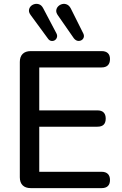

<svg xmlns="http://www.w3.org/2000/svg" viewBox="-20 -968 629 988"><path d="M138 0Q111 0 96.5 -14.5Q82 -29 82 -56V-649Q82 -676 96.5 -690.5Q111 -705 138 -705H503Q524 -705 535 -694.5Q546 -684 546 -664Q546 -643 535 -632Q524 -621 503 -621H182V-400H481Q503 -400 513.5 -389Q524 -378 524 -358Q524 -337 513.5 -326.5Q503 -316 481 -316H182V-84H503Q524 -84 535 -73Q546 -62 546 -42Q546 -21 535 -10.5Q524 0 503 0ZM360 -771 278 -889Q268 -903 269.5 -915Q271 -927 279.5 -935.5Q288 -944 300 -947Q312 -950 324 -945Q336 -940 344 -925L409 -795Q414 -784 410.5 -774.5Q407 -765 398 -760.5Q389 -756 379 -758Q369 -760 360 -771ZM227 -769 139 -889Q128 -903 129 -915Q130 -927 138 -935.5Q146 -944 158 -947Q170 -950 182 -945.5Q194 -941 202 -926L270 -797Q276 -786 273 -776Q270 -766 262 -761Q254 -756 244 -757.5Q234 -759 227 -769Z"/></svg>

Font: Nunito ExtraLight SemiBold
Style: Regular
Weight: 600
Version: Version 3.602